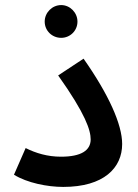

<svg xmlns="http://www.w3.org/2000/svg" viewBox="-20 -730 542 756"><path d="M221 -581C256 -581 285 -609 285 -645C285 -680 256 -710 221 -710C185 -710 156 -680 156 -645C156 -609 185 -581 221 -581ZM35 -42C87 -10 166 6 229 6C389 6 461 -69 461 -163C461 -240 408 -358 309 -499L209 -433C317 -281 337 -217 337 -181C337 -138 300 -113 220 -113C167 -113 121 -127 81 -147Z"/></svg>

Font: Noto Sans Arabic UI SmBd
Style: Regular
Weight: 600
Designer: Monotype Design Team, Nadine Chahine and Nizar Qandah
Foundry: Monotype Imaging Inc.
Version: Version 2.010